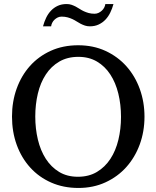

<svg xmlns="http://www.w3.org/2000/svg" viewBox="-20 -910 771 946"><path d="M576.2 -334Q576.2 -395 563 -449Q549.8 -502.9 523.4 -543.2Q497.1 -583.5 457.8 -606.7Q418.5 -629.9 366.2 -629.9Q312 -629.9 272 -606.4Q231.9 -583 205.6 -542.7Q179.2 -502.4 166.5 -449Q153.8 -395.5 153.8 -335.9Q153.8 -275.9 166.7 -221.9Q179.7 -168 205.8 -127.4Q231.9 -86.9 271.2 -63Q310.5 -39.1 363.8 -39.1Q418 -39.1 457.8 -63Q497.6 -86.9 523.9 -127.2Q550.3 -167.5 563.2 -220.9Q576.2 -274.4 576.2 -334ZM691.9 -335Q691.9 -262.2 668.5 -198.2Q645 -134.3 602.3 -86.7Q559.6 -39.1 499.5 -11.5Q439.5 16.1 366.2 16.1Q292.5 16.1 232.2 -10.5Q171.9 -37.1 128.9 -84.5Q85.9 -131.8 62.5 -196Q39.1 -260.3 39.1 -335.9Q39.1 -409.2 62 -473.1Q85 -537.1 127.4 -584.7Q169.9 -632.3 230.2 -659.7Q290.5 -687 365.2 -687Q439.5 -687 499.8 -659.2Q560.1 -631.3 602.8 -583.5Q645.5 -535.6 668.7 -471.7Q691.9 -407.7 691.9 -335ZM539.1 -890.1Q533.2 -868.2 523.4 -848.1Q513.7 -828.1 499.5 -813.2Q485.4 -798.3 466.3 -789.3Q447.3 -780.3 422.9 -780.3Q409.7 -780.3 398.7 -783.9Q387.7 -787.6 377.7 -792.7Q367.7 -797.9 357.9 -804.2Q348.1 -810.5 337.2 -815.7Q326.2 -820.8 313 -824.5Q299.8 -828.1 283.7 -828.1Q273.4 -828.1 264.6 -824Q255.9 -819.8 248.8 -813.2Q241.7 -806.6 237.3 -797.9Q232.9 -789.1 231.9 -780.3H191.9Q197.8 -802.2 207.3 -822.3Q216.8 -842.3 231.2 -857.4Q245.6 -872.6 264.6 -881.3Q283.7 -890.1 308.1 -890.1Q321.3 -890.1 332 -886.5Q342.8 -882.8 352.8 -877.7Q362.8 -872.6 372.3 -866.2Q381.8 -859.9 392.8 -854.7Q403.8 -849.6 416.7 -845.9Q429.7 -842.3 445.8 -842.3Q456.1 -842.3 465.1 -846.4Q474.1 -850.6 481.4 -857.2Q488.8 -863.8 493.4 -872.6Q498 -881.3 499 -890.1Z"/></svg>

Font: Charis SIL Afr
Style: Regular
Weight: 400
Foundry: SIL International
Version: Version 5.000